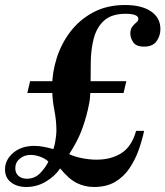

<svg xmlns="http://www.w3.org/2000/svg" viewBox="-46 -726 660 766"><path d="M59 20Q22 20 -2 1.5Q-26 -17 -26 -50Q-26 -88 6.5 -116Q39 -144 91 -144Q110 -144 130 -140Q150 -136 167 -131Q169 -139 170.5 -143Q172 -147 174 -159Q176 -170 177.5 -182Q179 -194 179 -207Q179 -245 170.5 -288.5Q162 -332 162 -379Q162 -437 180.5 -495Q199 -553 235.5 -600.5Q272 -648 326.5 -677Q381 -706 453 -706Q519 -706 556.5 -680.5Q594 -655 594 -610Q594 -583 578.5 -561.5Q563 -540 529 -540Q497 -540 485.5 -557.5Q474 -575 474 -592Q474 -610 482 -620Q490 -630 498 -636.5Q506 -643 506 -651Q506 -661 492.5 -666Q479 -671 455 -671Q400 -671 370 -644.5Q340 -618 328 -572.5Q316 -527 316 -471Q316 -425 315.5 -396.5Q315 -368 314 -349.5Q313 -331 310.5 -317Q308 -303 304 -286Q293 -240 277.5 -200.5Q262 -161 230 -111Q254 -100 283.5 -94.5Q313 -89 339 -89Q398 -89 439 -115.5Q480 -142 497 -204H529Q521 -166 507 -127Q493 -88 470.5 -54.5Q448 -21 413.5 -0.5Q379 20 329 20Q293 20 261 4.5Q229 -11 194 -54Q173 -23 137 -1.5Q101 20 59 20ZM61 -13Q93 -13 114.5 -35.5Q136 -58 147 -81Q137 -92 116.5 -100Q96 -108 76 -108Q51 -108 33 -93Q15 -78 15 -55Q15 -35 28 -24Q41 -13 61 -13ZM63 -355 74 -402H458L447 -355Z"/></svg>

Font: Libre Bodoni Medium
Style: Italic
Weight: 500
Italic angle: -13°
Designer: Pablo Impallari, Rodrigo Fuenzalida
Foundry: Impallari Type
Version: Version 2.005;gftools[0.9.23]